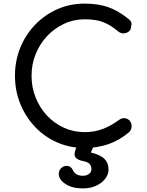

<svg xmlns="http://www.w3.org/2000/svg" viewBox="-20 -811 815 1065"><path d="M450 10Q369 10 298.5 -20.5Q228 -51 175.5 -106Q123 -161 93 -234Q63 -307 63 -391Q63 -474 92.5 -546.5Q122 -619 175 -674Q228 -729 298 -760Q368 -791 450 -791Q526 -791 582.5 -770.5Q639 -750 695 -704Q703 -698 706.5 -690.5Q710 -683 709.5 -676Q709 -669 707 -661Q706 -646 694.5 -636.5Q683 -627 666.5 -626Q650 -625 635 -637Q597 -670 555.5 -687Q514 -704 450 -704Q389 -704 335.5 -679Q282 -654 241.5 -611Q201 -568 178 -511.5Q155 -455 155 -391Q155 -326 178 -269Q201 -212 241.5 -169Q282 -126 335.5 -102Q389 -78 450 -78Q503 -78 549.5 -95.5Q596 -113 639 -145Q655 -157 671 -155.5Q687 -154 698.5 -142.5Q710 -131 710 -111Q710 -101 706.5 -92.5Q703 -84 695 -77Q642 -32 580 -11Q518 10 450 10ZM438 234Q380 234 343 209.5Q306 185 306 153Q306 135 319 122Q332 109 350 109Q361 109 369.5 114.5Q378 120 384 132Q391 148 405.5 156Q420 164 439 164Q460 164 473.5 154Q487 144 487 128Q487 109 476.5 98Q466 87 440 82Q411 77 399.5 63Q388 49 399 19L411 -14Q417 -32 430 -41.5Q443 -51 463 -51Q486 -51 497.5 -36Q509 -21 499 1L484 35Q536 47 559 70Q582 93 582 130Q582 156 564 180Q546 204 514 219Q482 234 438 234Z"/></svg>

Font: Comfortaa SemiBold
Style: Regular
Weight: 600
Designer: Johan Aakerlund
Foundry: Johan Aakerlund
Version: Version 3.104; ttfautohint (v1.8.1.43-b0c9)